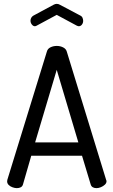

<svg xmlns="http://www.w3.org/2000/svg" viewBox="-20 -975 588 995"><path d="M67 0Q57 0 44.5 -4.5Q32 -9 24.5 -17Q17 -25 17 -35Q17 -39 18 -43L223 -708Q227 -723 242 -730Q257 -737 274 -737Q292 -737 307 -729.5Q322 -722 326 -708L530 -43Q532 -39 532 -36Q532 -26 523.5 -18Q515 -10 503 -5Q491 0 480 0Q469 0 461 -4.5Q453 -9 450 -19L405 -168H142L99 -19Q96 -9 87.5 -4.5Q79 0 67 0ZM162 -237H386L274 -613ZM161 -839Q152 -839 145 -848Q138 -857 138 -868Q138 -876 142 -883Q146 -890 153 -894L257 -950Q266 -955 274 -955Q283 -955 291 -950L395 -895Q404 -891 407.5 -883Q411 -875 411 -867Q411 -856 404.5 -847.5Q398 -839 388 -839Q386 -839 383.5 -840Q381 -841 378 -842L274 -898L170 -842Q168 -841 165.5 -840Q163 -839 161 -839Z"/></svg>

Font: Dosis Medium
Style: Regular
Weight: 500
Designer: EdgarTolentino, PabloImpallari, IginoMarini
Foundry: EdgarTolentino, PabloImpallari, IginoMarini
Version: Version 3.001; ttfautohint (v1.8.2)